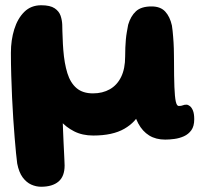

<svg xmlns="http://www.w3.org/2000/svg" viewBox="-20 -481 760 731"><path d="M136.5 230Q117.5 230 99 221.8Q80.5 213.5 66.2 194.2Q52 175 45.5 141.5Q43.5 127 41 101.8Q38.5 76.5 35.8 43.2Q33 10 30.5 -28.5Q28 -67 26 -109.2Q24 -151.5 22.8 -194.8Q21.5 -238 21.5 -280Q21.5 -328 34.2 -369.2Q47 -410.5 72.5 -435.8Q98 -461 137 -461Q171 -461 188 -449.5Q205 -438 210.8 -420.8Q216.5 -403.5 217 -386.5Q217 -375.5 217.5 -363Q218 -350.5 218.5 -337.8Q219 -325 219.5 -313Q220 -301 221 -291Q225 -239.5 236.5 -202.5Q248 -165.5 271.5 -145.5Q295 -125.5 334 -125.5Q370.5 -125.5 398.2 -141.2Q426 -157 441.2 -188.2Q456.5 -219.5 456.5 -266Q456.5 -284 457.2 -300.2Q458 -316.5 459.2 -331Q460.5 -345.5 463 -359.5Q465.5 -373.5 468 -387Q477.5 -419.5 497.5 -438Q517.5 -456.5 557 -456.5Q591 -456.5 609 -437Q627 -417.5 634.5 -384Q636 -374 637.2 -363.2Q638.5 -352.5 639.2 -341.2Q640 -330 640.8 -318.8Q641.5 -307.5 641.8 -296.2Q642 -285 642.2 -273Q642.5 -261 642.5 -249Q642.5 -187.5 644 -149.8Q645.5 -112 649.2 -94.8Q653 -77.5 660.5 -77.5Q670.5 -77.5 676 -80Q681.5 -82.5 689.5 -82.5Q696 -82.5 703 -77Q710 -71.5 714.8 -59.5Q719.5 -47.5 719.5 -27Q719.5 -0.5 708.5 14.8Q697.5 30 680.2 37.8Q663 45.5 643.8 48Q624.5 50.5 609 50.5Q573.5 50.5 548 34.8Q522.5 19 506.5 -10.8Q490.5 -40.5 483.5 -84L516 -58.5Q498 -16.5 453.5 9.2Q409 35 335 35Q293.5 35 262.2 19Q231 3 211.2 -20.2Q191.5 -43.5 184.5 -64L217.5 -76.5Q217.5 -51.5 218.5 -27.5Q219.5 -3.5 220.2 19Q221 41.5 222 61.2Q223 81 223.8 98Q224.5 115 225.2 127.8Q226 140.5 226 149Q226 190.5 202.8 210.2Q179.5 230 136.5 230Z"/></svg>

Font: Gluten SemiBold
Style: Regular
Weight: 600
Designer: Tyler Finck
Foundry: Etcetera Type Company
Version: Version 1.300